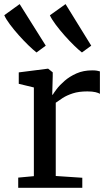

<svg xmlns="http://www.w3.org/2000/svg" viewBox="-50 -895 519 915"><path d="M36.8 0V-48.6L111.4 -55.5V-478.2L39.4 -495.6V-550L177.4 -567.6H179.6L201.3 -550.2V-531.9L198.9 -443.5H201.3Q205.8 -451.4 219.8 -470.1Q233.9 -488.8 257.6 -509.5Q281.2 -530.2 314.3 -545Q347.4 -559.7 389.5 -559.7Q403.9 -559.7 412.3 -558.1Q420.8 -556.6 426.1 -554.8V-447.7Q420.5 -452.1 405.3 -455.7Q390.1 -459.4 366.2 -459.4Q325.3 -459.4 296.8 -450Q268.2 -440.6 248.8 -428.1Q229.5 -415.5 215.7 -405.4V-56.3L342.2 -47.9V0ZM340 -645.3Q325.6 -656.4 303.5 -677.8Q281.4 -699.3 258 -725.6Q234.6 -752 215.4 -777.7Q196.3 -803.3 187.7 -822.1L262.4 -875.5L384.8 -677.3L340.9 -645.3ZM123.6 -645.3Q109.1 -656.4 86.6 -678Q64.1 -699.7 40.3 -726.3Q16.5 -752.9 -2.6 -778.5Q-21.8 -804.1 -29.6 -822.5L43.7 -875.5L168.1 -677.4L124.6 -645.3Z"/></svg>

Font: Merriweather 7pt Light
Style: Regular
Weight: 300
Designer: Eben Sorkin
Foundry: Eben Sorkin
Version: Version 2.200;gftools[0.9.31]